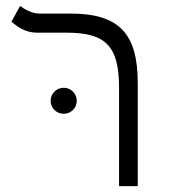

<svg xmlns="http://www.w3.org/2000/svg" viewBox="-20 -632 626 652"><path d="M447.8 -349.6C447.8 -517.1 385.3 -585.9 219.7 -585.9H114.3C87.4 -585.9 63 -601.1 48.3 -611.8L18.6 -558.1C39.6 -541.5 64.9 -521 106 -521H207C339.4 -521 384.3 -475.1 384.3 -334V0H447.8ZM196.3 -245.6C220.7 -245.6 240.7 -265.1 240.7 -289.6C240.7 -314 220.7 -334 196.3 -334C171.9 -334 151.9 -314 151.9 -289.6C151.9 -265.1 171.9 -245.6 196.3 -245.6Z"/></svg>

Font: Cascadia Code PL Light
Style: Regular
Weight: 300
Monospace: yes
Designer: Aaron Bell
Foundry: Saja Typeworks
Version: Version 2404.023